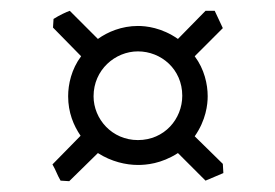

<svg xmlns="http://www.w3.org/2000/svg" viewBox="-20 -471 509 355"><path d="M235 -376C278 -376 317 -343 317 -294C317 -251 284 -212 235 -212C187 -212 153 -251 153 -293C153 -342 193 -376 235 -376ZM364 -293C364 -315 358 -343 340 -367L392 -419L377 -451H360L309 -399C279 -420 250 -423 235 -423C205 -423 179 -412 161 -399L109 -451C103 -449 90 -443 79 -436L78 -420L130 -367C112 -343 106 -315 106 -293C106 -263 116 -239 129 -220L77 -167C84 -155 85 -149 92 -137L108 -136L161 -188C186 -172 213 -166 235 -166C250 -166 278 -168 309 -188L360 -137L393 -151L392 -168L340 -219C361 -249 364 -278 364 -293Z"/></svg>

Font: Temporarium
Style: Regular
Weight: 400
Version: Version 1.1